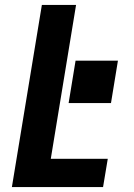

<svg xmlns="http://www.w3.org/2000/svg" viewBox="-20 -755 540 775"><path d="M28 0 149 -735H287L185 -114H415L396 0ZM257 -339 285 -510H456L428 -339Z"/></svg>

Font: Iosevka SS04 Heavy Oblique
Style: Regular
Weight: 900
Italic angle: -9°
Monospace: yes
Designer: Belleve Invis
Foundry: Belleve Invis
Version: Version 19.0.0; ttfautohint (v1.8.4)